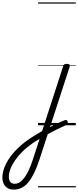

<svg xmlns="http://www.w3.org/2000/svg" viewBox="-319 -1050 655 1609"><path d="M68 33Q89 21 109 10.5Q129 0 149 -10Q169 -20 187.5 -28Q206 -36 222 -42Q233 -47 240 -42.5Q247 -38 248.5 -29.5Q250 -21 247 -13Q244 -5 234 -1Q215 7 193.5 17.5Q172 28 149 39Q126 50 103 62.5Q80 75 57 88ZM-204 539Q-234 539 -255 526.5Q-276 514 -287.5 491Q-299 468 -299 438Q-299 399 -283 356Q-267 313 -236 269Q-205 225 -160.5 183.5Q-116 142 -60 105Q-37 91 -13.5 76.5Q10 62 34 48L210 -494Q214 -506 220.5 -510.5Q227 -515 240 -515Q258 -515 263 -508Q268 -501 264 -488L9 295Q-12 358 -35 404Q-58 450 -83.5 480Q-109 510 -139.5 524.5Q-170 539 -204 539ZM-196 490Q-175 490 -155.5 478.5Q-136 467 -117 442Q-98 417 -79.5 379Q-61 341 -44 288L13 113Q-2 122 -16 131.5Q-30 141 -45 150Q-93 183 -130 219.5Q-167 256 -192.5 293Q-218 330 -231.5 365.5Q-245 401 -245 434Q-245 451 -239 464Q-233 477 -222.5 483.5Q-212 490 -196 490ZM0 510H316V520H0ZM0 -20H316V0H0ZM0 -505H316V-500H0ZM0 -1030H316V-1020H0Z"/></svg>

Font: Playwrite CO Guides
Style: Regular
Weight: 400
Designer: Veronika Burian, José Scaglione
Foundry: TypeTogether
Version: Version 1.003